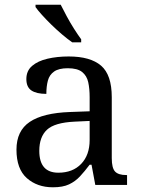

<svg xmlns="http://www.w3.org/2000/svg" viewBox="-20 -786 603 816"><path d="M205 10Q138 10 94 -29Q50 -68 50 -150Q50 -230 106.5 -268Q163 -306 278 -310L361 -313V-373Q361 -409 355 -436.5Q349 -464 329 -480Q309 -496 268 -496Q230 -496 210 -482Q190 -468 183.5 -443.5Q177 -419 177 -387Q135 -387 113.5 -401.5Q92 -416 92 -450Q92 -485 116.5 -506Q141 -527 182 -536.5Q223 -546 272 -546Q364 -546 409.5 -507Q455 -468 455 -373V-114Q455 -72 469 -57Q483 -42 517 -42H520V0H385L369 -86H361Q340 -58 320 -36.5Q300 -15 273.5 -2.5Q247 10 205 10ZM228 -52Q289 -52 325 -89.5Q361 -127 361 -191V-272L297 -269Q212 -265 179.5 -234.5Q147 -204 147 -145Q147 -52 228 -52ZM287 -606Q267 -620 244 -639.5Q221 -659 198.5 -681Q176 -703 158 -723Q140 -743 131 -756V-766H238Q249 -744 263.5 -717Q278 -690 294.5 -664Q311 -638 325 -619V-606Z"/></svg>

Font: Noto Serif Vithkuqi
Style: Regular
Weight: 400
Version: Version 1.005